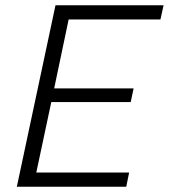

<svg xmlns="http://www.w3.org/2000/svg" viewBox="-20 -710 642 730"><path d="M44 0 191 -690H602L590 -636H241L186 -374H488L477 -322H175L118 -54H471L460 0Z"/></svg>

Font: Radio Canada Light
Style: Italic
Weight: 300
Italic angle: -12°
Designer: Charles Daoud, Etienne Aubert Bonn, Alexandre Saumier Demers, Jacques Le Bailly
Foundry: Radio-Canada
Version: Version 2.104; ttfautohint (v1.8.4.7-5d5b);gftools[0.9.28.de